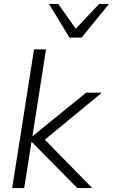

<svg xmlns="http://www.w3.org/2000/svg" viewBox="-20 -956 574 976"><path d="M42 0 153 -705H214L145 -265H147L418 -485H498L208 -246L449 0H373L142 -234H140L103 0ZM333 -765 229 -936H276L365 -810L484 -936H534L395 -765Z"/></svg>

Font: Nunito Sans Light
Style: Italic
Weight: 300
Italic angle: -9°
Designer: Vernon Adams
Foundry: Vernon Adams
Version: Version 3.006; ttfautohint (v1.8.3)